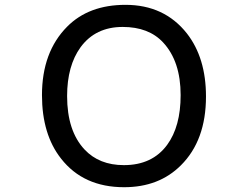

<svg xmlns="http://www.w3.org/2000/svg" viewBox="-20 -783 1040 806"><path d="M506.8 -762.7Q669.9 -762.7 764.6 -642.6Q844.7 -540 844.7 -377.9Q844.7 -193.4 739.3 -88.9Q647.5 2.9 501 2.9Q330.1 2.9 236.3 -117.2Q156.2 -218.8 156.2 -383.8Q156.2 -564.5 261.7 -670.9Q352.5 -762.7 506.8 -762.7ZM495.1 -669.9Q380.9 -669.9 318.4 -585Q261.7 -506.8 261.7 -379.9Q261.7 -233.4 335 -155.3Q396.5 -89.8 500 -89.8Q619.1 -89.8 681.6 -174.8Q738.3 -252 738.3 -383.8Q738.3 -525.4 665 -604.5Q604.5 -669.9 495.1 -669.9Z"/></svg>

Font: MotoyaLCedar
Style: W3 mono
Weight: 400
Version: Version 1.01